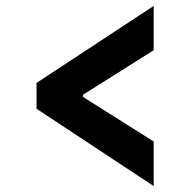

<svg xmlns="http://www.w3.org/2000/svg" viewBox="-20 -624 640 646"><path d="M103 -258V-345L497 -604V-455L259 -305V-298L497 -148V2Z"/></svg>

Font: IBM Plex Arabic
Style: Bold
Weight: 700
Designer: Mike Abbink, Paul van der Laan, Pieter van Rosmalen, Wael Morcos, Khajak Apelian
Foundry: Bold Monday
Version: Version 1.0